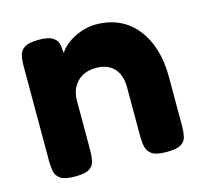

<svg xmlns="http://www.w3.org/2000/svg" viewBox="-79 -580 722 677"><g transform="rotate(-15 281.5 -241.5)"><path d="M116 8Q79 8 63.5 -2.5Q48 -13 44.5 -30.5Q41 -48 41 -67V-419Q41 -438 45 -454.5Q49 -471 64.5 -481Q80 -491 117 -491Q149 -491 164 -482.5Q179 -474 183.5 -462Q188 -450 188 -439.5Q188 -429 190 -425L184 -406Q186 -421 199.5 -436.5Q213 -452 233.5 -464.5Q254 -477 277.5 -484Q301 -491 324 -491Q372 -491 409.5 -473.5Q447 -456 473 -423Q499 -390 512.5 -345.5Q526 -301 526 -248V-66Q526 -47 522.5 -29.5Q519 -12 503.5 -2Q488 8 451 8Q413 8 397.5 -2.5Q382 -13 378 -30.5Q374 -48 374 -67V-248Q374 -278 364 -299Q354 -320 334 -331.5Q314 -343 285 -343Q256 -343 235 -331Q214 -319 202.5 -298Q191 -277 191 -248V-66Q191 -47 187.5 -29.5Q184 -12 168.5 -2Q153 8 116 8Z"/></g></svg>

Font: Fredoka SemiBold
Style: Regular
Weight: 600
Designer: Ben Nathan
Foundry: Milena B. Brandão, Ben Nathan
Version: Version 2.001